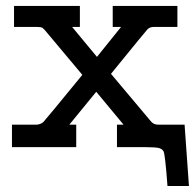

<svg xmlns="http://www.w3.org/2000/svg" viewBox="-20 -492 652 642"><path d="M20 0V-75.2H103Q116.2 -76.2 125 -84Q131.8 -90.8 254.9 -241.2V-242.2L136.2 -383.8Q126.5 -396 121.8 -398.9Q117.2 -401.9 105 -401.9H26.9V-472.2H247.1V-401.9H221.2L304.2 -301.8L384.8 -401.9H356.9V-472.2H573.2V-401.9H494.1Q481 -401.9 473.1 -394Q468.3 -389.2 351.1 -245.1L477.1 -95.2Q484.9 -85.4 488.5 -82.3Q492.2 -79.1 497.1 -77.1Q502 -75.2 509.8 -75.2H597.2L611.8 129.9H540Q532.2 23.9 526.9 14.2Q522.9 6.3 511.2 2.9Q498 0 464.8 0H371.1V-75.2H393.1L301.8 -185.1L211.9 -75.2H234.9V0Z"/></svg>

Font: CMU Concrete
Style: Bold
Weight: 700
Version: Version 0.7.0